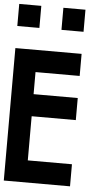

<svg xmlns="http://www.w3.org/2000/svg" viewBox="-64 -1042 629 1083"><g transform="rotate(5 250.0 -500.0)"><path d="M0 0V-750H375V-625H125V-500H375V-375H125V-125H375V0ZM0 -875V-1000H125V-875ZM250 -875V-1000H375V-875Z"/></g></svg>

Font: Galmuri7 Regular
Style: Regular
Weight: 400
Designer: Lee Minseo (quiple)
Version: Version 2.399;hotconv 1.1.1;makeotfexe 2.6.0 DEVELOPMENT